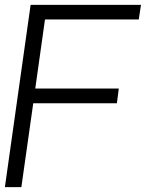

<svg xmlns="http://www.w3.org/2000/svg" viewBox="-23 -770 600 790"><path d="M162.1 -689.9 122.1 -405.8H465.8L458 -345.2H113.8L64.9 0H-2.9L103 -750H557.1L547.9 -689.9Z"/></svg>

Font: Oakes Grotesk
Style: Light Italic
Weight: 300
Designer: Samuel Oakes
Foundry: Samuel Oakes
Version: Version 1.0 | wf-rip DC20170320